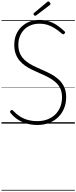

<svg xmlns="http://www.w3.org/2000/svg" viewBox="-20 -1732 1069 2690"><path d="M503 19Q449 19 397 9.5Q345 0 297 -20.5Q249 -41 206 -73Q163 -105 128 -149Q120 -159 120 -166.5Q120 -174 129 -182Q139 -191 146 -191.5Q153 -192 166 -179Q209 -133 259.5 -100.5Q310 -68 371 -51.5Q432 -35 503 -35Q579 -35 642.5 -58.5Q706 -82 752.5 -126.5Q799 -171 824 -233Q849 -295 849 -371Q849 -444 823 -496Q797 -548 752 -586Q707 -624 650 -653Q593 -682 532 -708Q479 -731 427.5 -756Q376 -781 331.5 -812Q287 -843 253 -884Q219 -925 199.5 -979Q180 -1033 180 -1105Q180 -1187 208 -1251Q236 -1315 285 -1360.5Q334 -1406 397 -1429.5Q460 -1453 531 -1453Q612 -1453 675.5 -1430Q739 -1407 790 -1370.5Q841 -1334 884 -1293Q893 -1285 892.5 -1277.5Q892 -1270 884 -1262Q875 -1252 867 -1251.5Q859 -1251 848 -1260Q798 -1303 749.5 -1334.5Q701 -1366 648 -1383Q595 -1400 531 -1400Q466 -1400 412 -1378.5Q358 -1357 319 -1317.5Q280 -1278 258.5 -1224Q237 -1170 237 -1105Q237 -1026 265.5 -971Q294 -916 341 -877.5Q388 -839 445.5 -810.5Q503 -782 562 -757Q626 -730 687 -698Q748 -666 798 -622Q848 -578 877.5 -516.5Q907 -455 907 -371Q907 -286 878 -214.5Q849 -143 795 -90.5Q741 -38 667 -9.5Q593 19 503 19ZM475 -1511Q466 -1511 457.5 -1519.5Q449 -1528 449 -1536Q449 -1538 450 -1541.5Q451 -1545 455 -1549L640 -1703Q644 -1707 647 -1709.5Q650 -1712 656 -1712Q663 -1712 670 -1706.5Q677 -1701 682 -1693Q687 -1685 687 -1678Q687 -1674 686 -1671Q685 -1668 680 -1663L489 -1518Q484 -1516 481 -1513.5Q478 -1511 475 -1511ZM0 928H1029V938H0ZM0 -20H1029V0H0ZM0 -505H1029V-500H0ZM0 -1448H1029V-1438H0Z"/></svg>

Font: Playwrite ID Guides
Style: Regular
Weight: 400
Designer: Veronika Burian, José Scaglione
Foundry: TypeTogether
Version: Version 1.003